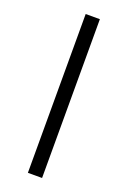

<svg xmlns="http://www.w3.org/2000/svg" viewBox="-139 -753 532 801"><g transform="rotate(20 127.5 -352.5)"><path d="M96 0V-705H159V0Z"/></g></svg>

Font: Nunito Sans 11pt Light
Style: Regular
Weight: 300
Version: Version 3.101;gftools[0.9.27]